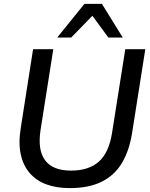

<svg xmlns="http://www.w3.org/2000/svg" viewBox="-20 -958 772 987"><path d="M339 9Q271 9 219 -10Q167 -29 133 -68Q99 -107 86.5 -165.5Q74 -224 87 -302L150 -705H254L189 -293Q172 -188 211.5 -134.5Q251 -81 345 -81Q436 -81 488 -127Q540 -173 556 -275L624 -705H727L659 -274Q644 -181 605.5 -118Q567 -55 501 -23Q435 9 339 9ZM274 -765 414 -938H504L611 -765H537L455 -877L346 -765Z"/></svg>

Font: Nunito Sans 12pt ExtraLight 12pt SemiBold
Style: Italic
Weight: 600
Italic angle: -9°
Version: Version 3.101;gftools[0.9.27]